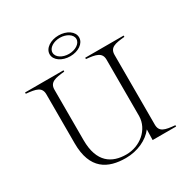

<svg xmlns="http://www.w3.org/2000/svg" viewBox="-205 -1092 1244 1280"><g transform="rotate(-30 417.5 -451.5)"><path d="M794 -690V-700H498V-690C570 -683 615 -674 615 -618V-183C613 -81 520 -4 414 -4C305 -4 214 -57 214 -230V-618C214 -675 259 -683 331 -690V-700H35V-690C111 -683 152 -674 152 -618V-241C152 -40 263 15 400 15C489 15 571 -23 615 -81L613 0H794V-10C718 -17 677 -25 677 -82V-618C677 -675 718 -683 794 -690ZM418 -758C480 -758 531 -792 531 -838C531 -884 480 -918 418 -918C356 -918 304 -884 304 -838C304 -792 356 -758 418 -758ZM418 -776C369 -776 326 -802 326 -838C326 -874 369 -900 418 -900C466 -900 510 -874 510 -838C510 -802 466 -776 418 -776Z"/></g></svg>

Font: Sprat Light
Style: Regular
Weight: 300
Designer: Ethan Nakache
Foundry: Collletttivo
Version: Version 2.000;Glyphs 3.2 (3217)